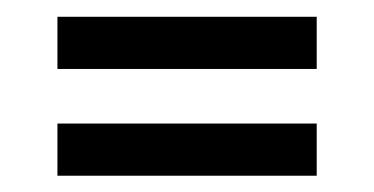

<svg xmlns="http://www.w3.org/2000/svg" viewBox="-20 -400 448 230"><path d="M48.8 -189.5V-252H359.4V-189.5ZM48.8 -317.4V-379.9H359.4V-317.4Z"/></svg>

Font: Post No Bills Jaffna Medium
Style: Regular
Weight: 500
Designer: Kosala Senevirathne, Siva Puranthara, Lasantha Premarathna, Tharique Azeez
Foundry: Mooniak
Version: Version 1.220 ; ttfautohint (v1.6)